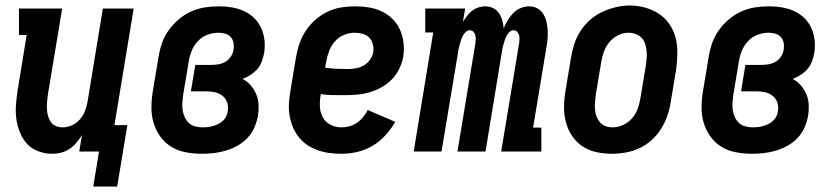

<svg xmlns="http://www.w3.org/2000/svg" viewBox="-20 -551 3040 698"><path d="M319 127 340 0H268L278 -60Q269 -46 258 -32.5Q247 -19 232.5 -9.5Q218 0 202 4Q186 8 170 8Q144 8 119.5 -1Q95 -10 78.5 -28Q62 -46 52.5 -69.5Q43 -93 39.5 -118Q36 -143 38 -169.5Q40 -196 44 -222L77 -424H49V-520H206L154 -207Q152 -194 151 -180.5Q150 -167 150.5 -154.5Q151 -142 154.5 -130Q158 -118 164.5 -108Q171 -98 182.5 -93Q194 -88 207 -88Q225 -88 241.5 -95.5Q258 -103 270 -116.5Q282 -130 288.5 -146.5Q295 -163 298 -180L354 -520H466L396 -96H443L406 127Z M714 8Q684 8 655 2.5Q626 -3 602.5 -17.5Q579 -32 562.5 -55Q546 -78 538 -105.5Q530 -133 530.5 -163Q531 -193 536 -222L556 -342Q560 -368 568.5 -393Q577 -418 592.5 -440Q608 -462 629 -480Q650 -498 674.5 -509Q699 -520 724.5 -524Q750 -528 776 -528Q800 -528 823.5 -524Q847 -520 867.5 -510.5Q888 -501 904 -485.5Q920 -470 929.5 -449Q939 -428 941.5 -404.5Q944 -381 940 -357Q937 -342 931.5 -327Q926 -312 915.5 -300Q905 -288 891 -279Q877 -270 862 -264Q879 -255 891.5 -240.5Q904 -226 911.5 -208.5Q919 -191 920 -171Q921 -151 918 -131Q914 -109 905 -88Q896 -67 880 -50Q864 -33 843.5 -21.5Q823 -10 801 -3.5Q779 3 757.5 5.5Q736 8 714 8ZM717 -88Q726 -88 735.5 -89Q745 -90 755 -93Q765 -96 774 -100.5Q783 -105 790.5 -112Q798 -119 802.5 -128Q807 -137 808 -147Q811 -163 806 -178Q801 -193 789 -202.5Q777 -212 761.5 -215.5Q746 -219 730 -219H674L690 -315H746Q759 -315 772.5 -317Q786 -319 798.5 -326Q811 -333 819 -345Q827 -357 829 -370Q831 -382 829 -394.5Q827 -407 819 -416Q811 -425 799 -428.5Q787 -432 774 -432Q754 -432 734 -424.5Q714 -417 699.5 -401.5Q685 -386 677 -366.5Q669 -347 666 -327L646 -207Q644 -193 643 -178.5Q642 -164 644 -150.5Q646 -137 651.5 -125Q657 -113 666.5 -104Q676 -95 689.5 -91.5Q703 -88 717 -88Z M1221 8Q1198 8 1176 5Q1154 2 1133.5 -5.5Q1113 -13 1095.5 -25Q1078 -37 1065 -54Q1052 -71 1044 -91Q1036 -111 1032.5 -132.5Q1029 -154 1030.5 -177Q1032 -200 1036 -222L1056 -342Q1060 -367 1068.5 -392Q1077 -417 1091.5 -439Q1106 -461 1126.5 -479Q1147 -497 1171 -508.5Q1195 -520 1220.5 -524Q1246 -528 1271 -528Q1296 -528 1321 -524Q1346 -520 1368 -509.5Q1390 -499 1407 -482Q1424 -465 1434 -443Q1444 -421 1447 -395.5Q1450 -370 1446 -345Q1442 -322 1431 -300Q1420 -278 1402.5 -260.5Q1385 -243 1363 -231.5Q1341 -220 1318 -214Q1295 -208 1271.5 -206.5Q1248 -205 1225 -205Q1205 -205 1185.5 -205.5Q1166 -206 1146 -209V-207Q1142 -185 1143 -163.5Q1144 -142 1153.5 -124.5Q1163 -107 1181.5 -97.5Q1200 -88 1221 -88Q1236 -88 1250.5 -92Q1265 -96 1277.5 -104.5Q1290 -113 1300 -125.5Q1310 -138 1317 -151L1417 -108Q1402 -82 1381 -59Q1360 -36 1333.5 -20.5Q1307 -5 1278.5 1.5Q1250 8 1221 8ZM1244 -300Q1258 -300 1273 -302.5Q1288 -305 1301.5 -312.5Q1315 -320 1324.5 -333Q1334 -346 1337 -361Q1339 -376 1335.5 -390Q1332 -404 1322.5 -414Q1313 -424 1299 -428Q1285 -432 1270 -432Q1250 -432 1230.5 -424Q1211 -416 1197.5 -400.5Q1184 -385 1176.5 -365.5Q1169 -346 1166 -327L1162 -305Q1162 -305 1162 -305Q1162 -305 1162 -305Q1182 -302 1202.5 -301Q1223 -300 1244 -300Z M1484 0 1555 -433H1526V-520H1671L1663 -472Q1670 -483 1678 -493.5Q1686 -504 1696.5 -512Q1707 -520 1719.5 -524Q1732 -528 1744 -528Q1744 -528 1744 -528Q1744 -528 1744 -528Q1759 -528 1772.5 -521.5Q1786 -515 1794 -503Q1802 -491 1806 -477Q1810 -463 1811 -448Q1817 -463 1825.5 -477Q1834 -491 1845.5 -503Q1857 -515 1872.5 -521.5Q1888 -528 1903 -528Q1903 -528 1903 -528Q1903 -528 1903 -528Q1920 -528 1933.5 -520.5Q1947 -513 1955 -500Q1963 -487 1966.5 -472Q1970 -457 1971 -441Q1972 -425 1970.5 -408.5Q1969 -392 1966 -376L1918 -87H1948V0H1802L1867 -392Q1868 -400 1868.5 -408Q1869 -416 1867 -423Q1865 -430 1860 -435.5Q1855 -441 1847 -441Q1839 -441 1832.5 -435Q1826 -429 1822 -421.5Q1818 -414 1815.5 -406Q1813 -398 1810.5 -390Q1808 -382 1806.5 -374.5Q1805 -367 1804 -359L1745 0H1643L1708 -392Q1709 -400 1709.5 -408Q1710 -416 1708 -423Q1706 -430 1701 -435.5Q1696 -441 1688 -441Q1680 -441 1673.5 -435Q1667 -429 1663 -421.5Q1659 -414 1656.5 -406Q1654 -398 1651.5 -390Q1649 -382 1647.5 -374.5Q1646 -367 1645 -359L1585 0Z M2205 8Q2176 8 2148 2Q2120 -4 2097 -19.5Q2074 -35 2059 -58Q2044 -81 2037 -108Q2030 -135 2030.5 -164Q2031 -193 2036 -222L2056 -342Q2060 -367 2068 -391.5Q2076 -416 2090.5 -438.5Q2105 -461 2125.5 -479Q2146 -497 2170 -508Q2194 -519 2219 -525Q2244 -531 2269 -531Q2299 -531 2326.5 -523Q2354 -515 2376.5 -500Q2399 -485 2414.5 -462Q2430 -439 2436.5 -412Q2443 -385 2442.5 -356Q2442 -327 2438 -298L2418 -178Q2414 -153 2405.5 -128.5Q2397 -104 2382.5 -81.5Q2368 -59 2348 -41Q2328 -23 2304 -12Q2280 -1 2254.5 3.5Q2229 8 2205 8ZM2207 -88Q2226 -88 2245 -96.5Q2264 -105 2277.5 -120.5Q2291 -136 2298 -155Q2305 -174 2308 -193L2328 -313Q2330 -327 2331 -340.5Q2332 -354 2330.5 -367Q2329 -380 2325 -392.5Q2321 -405 2312 -414Q2303 -423 2290.5 -427.5Q2278 -432 2265 -432Q2245 -432 2227 -423Q2209 -414 2196 -398.5Q2183 -383 2176 -364.5Q2169 -346 2166 -327L2146 -207Q2144 -193 2143 -179.5Q2142 -166 2143 -153Q2144 -140 2148.5 -128Q2153 -116 2161 -106.5Q2169 -97 2181 -92.5Q2193 -88 2207 -88Z M2714 8Q2684 8 2655 2.5Q2626 -3 2602.5 -17.5Q2579 -32 2562.5 -55Q2546 -78 2538 -105.5Q2530 -133 2530.5 -163Q2531 -193 2536 -222L2556 -342Q2560 -368 2568.5 -393Q2577 -418 2592.5 -440Q2608 -462 2629 -480Q2650 -498 2674.5 -509Q2699 -520 2724.5 -524Q2750 -528 2776 -528Q2800 -528 2823.5 -524Q2847 -520 2867.5 -510.5Q2888 -501 2904 -485.5Q2920 -470 2929.5 -449Q2939 -428 2941.5 -404.5Q2944 -381 2940 -357Q2937 -342 2931.5 -327Q2926 -312 2915.5 -300Q2905 -288 2891 -279Q2877 -270 2862 -264Q2879 -255 2891.5 -240.5Q2904 -226 2911.5 -208.5Q2919 -191 2920 -171Q2921 -151 2918 -131Q2914 -109 2905 -88Q2896 -67 2880 -50Q2864 -33 2843.5 -21.5Q2823 -10 2801 -3.5Q2779 3 2757.5 5.5Q2736 8 2714 8ZM2717 -88Q2726 -88 2735.5 -89Q2745 -90 2755 -93Q2765 -96 2774 -100.5Q2783 -105 2790.5 -112Q2798 -119 2802.5 -128Q2807 -137 2808 -147Q2811 -163 2806 -178Q2801 -193 2789 -202.5Q2777 -212 2761.5 -215.5Q2746 -219 2730 -219H2674L2690 -315H2746Q2759 -315 2772.5 -317Q2786 -319 2798.5 -326Q2811 -333 2819 -345Q2827 -357 2829 -370Q2831 -382 2829 -394.5Q2827 -407 2819 -416Q2811 -425 2799 -428.5Q2787 -432 2774 -432Q2754 -432 2734 -424.5Q2714 -417 2699.5 -401.5Q2685 -386 2677 -366.5Q2669 -347 2666 -327L2646 -207Q2644 -193 2643 -178.5Q2642 -164 2644 -150.5Q2646 -137 2651.5 -125Q2657 -113 2666.5 -104Q2676 -95 2689.5 -91.5Q2703 -88 2717 -88Z"/></svg>

Font: Iosevka Gothic
Style: Bold Italic
Weight: 700
Italic angle: -9°
Monospace: yes
Designer: Belleve Invis
Foundry: Belleve Invis
Version: Version 15.5.1; ttfautohint (v1.8.4)